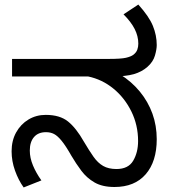

<svg xmlns="http://www.w3.org/2000/svg" viewBox="-20 -810 751 844"><path d="M483 12Q430 12 395.5 -8Q361 -28 337.5 -59.5Q314 -91 294 -125Q269 -169 251 -191Q233 -213 217.5 -221Q202 -229 182 -229Q148 -229 129.5 -207.5Q111 -186 111 -148Q111 -116 125 -82.5Q139 -49 162 -17L84 14Q61 -18 46 -60Q31 -102 31 -145Q31 -192 51 -228Q71 -264 105 -284.5Q139 -305 181 -305Q243 -305 279 -276Q315 -247 349 -187Q372 -148 391 -121Q410 -94 433.5 -80.5Q457 -67 492 -67Q544 -67 565.5 -103.5Q587 -140 587 -190Q587 -260 557.5 -320Q528 -380 478.5 -420.5Q429 -461 367 -474H33V-551H458Q512 -551 533.5 -556Q555 -561 566 -569Q579 -579 583.5 -591.5Q588 -604 588 -618Q588 -651 572 -682.5Q556 -714 523 -747L588 -790Q635 -738 652 -696.5Q669 -655 669 -612Q669 -593 661 -565.5Q653 -538 628 -516Q603 -494 568 -484Q533 -474 475 -474H451L508 -483Q559 -451 595 -407Q631 -363 650 -310.5Q669 -258 669 -198Q669 -100 620.5 -44Q572 12 483 12Z"/></svg>

Font: lkannada85
Style: Book
Weight: 400
Designer: Jelle Bosma - Monotype Design Team
Foundry: Monotype Imaging Inc.
Version: Version 2.003